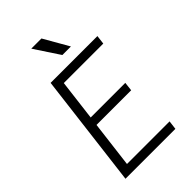

<svg xmlns="http://www.w3.org/2000/svg" viewBox="-278 -1056 1156 1156"><g transform="rotate(-45 300.0 -477.5)"><path d="M73.5 0 163 -727H561.5L554.5 -670H194L221.5 -695.5L184.5 -394.5L161.5 -409H481L474.5 -352.5H155L181 -366L139 -26L118.5 -56.5H505.5L498.5 0ZM331.5 -795.5 226.5 -955H313L404.5 -795.5Z"/></g></svg>

Font: Spline Sans Mono Light
Style: Italic
Weight: 300
Italic angle: -4°
Monospace: yes
Version: Version 1.004